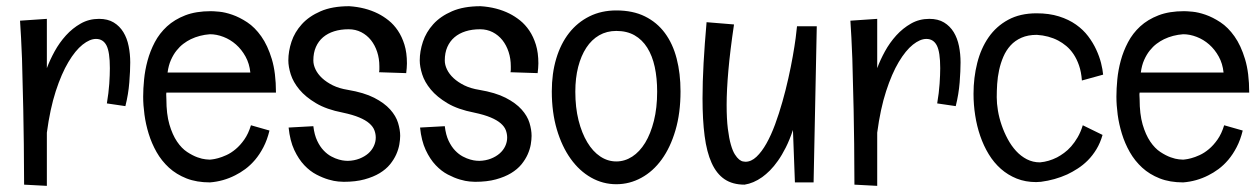

<svg xmlns="http://www.w3.org/2000/svg" viewBox="-20 -587 4083 622"><path d="M300.8 -525.9Q329.1 -525.9 348.4 -514.2Q367.7 -502.4 379.6 -482.9Q391.6 -463.4 396.7 -437.7Q401.9 -412.1 401.9 -384.8Q401.9 -357.9 398.9 -320.1Q396 -282.2 386.2 -243.2L326.2 -252Q332 -286.6 334 -315.7Q335.9 -344.7 335.9 -366.2Q335.9 -418.5 325 -439.7Q314 -460.9 291 -460.9Q271 -460.9 247.6 -442.4Q224.1 -423.8 201.7 -386.2Q179.2 -348.6 160.6 -291.5Q142.1 -234.4 131.8 -157.2V15.1L58.1 11.2Q57.6 -130.9 55.4 -231.7Q53.2 -332.5 51.3 -396.5Q48.3 -471.7 44.9 -520L131.8 -525.9V-366.2Q141.6 -392.6 157 -420.7Q172.4 -448.7 193.6 -472.2Q214.8 -495.6 241.5 -510.7Q268.1 -525.9 300.8 -525.9Z M519 -287.1Q518.1 -281.7 518.6 -276.6Q519 -271.5 519 -266.1Q519 -217.3 528.8 -183.8Q538.6 -150.4 553.5 -128.4Q568.4 -106.4 586.2 -94.7Q604 -83 619.6 -77.4Q635.3 -71.8 646.5 -70.8Q657.7 -69.8 660.2 -69.8Q659.7 -69.8 667 -70.6Q674.3 -71.3 686.3 -74.5Q698.2 -77.6 713.4 -84.5Q728.5 -91.3 743.4 -103.8Q758.3 -116.2 771.5 -135Q784.7 -153.8 793 -181.2L853 -164.1Q845.7 -133.8 833.5 -110.4Q821.3 -86.9 806.4 -69.3Q791.5 -51.8 774.7 -39.3Q757.8 -26.9 741.7 -19Q703.6 0.5 660.2 3.9Q617.2 3.9 584.2 -9Q551.3 -22 527.3 -43.9Q503.4 -65.9 487.3 -94.2Q471.2 -122.6 461.7 -153.6Q452.1 -184.6 448 -215.6Q443.8 -246.6 443.8 -273.9Q443.8 -299.3 446.8 -329.6Q449.7 -359.9 458 -390.6Q466.3 -421.4 481.4 -450.2Q496.6 -479 521 -501.5Q545.4 -523.9 580.3 -537.4Q615.2 -550.8 663.1 -550.8Q671.4 -550.8 690.2 -549.1Q709 -547.4 732.4 -539.3Q755.9 -531.2 780.8 -514.9Q805.7 -498.5 826.4 -469.2Q847.2 -439.9 860.6 -395.5Q874 -351.1 874 -287.1ZM660.2 -476.1Q626.5 -473.6 598.1 -460Q585.9 -454.1 574 -445.1Q562 -436 551.8 -423.1Q541.5 -410.2 533.7 -392.6Q525.9 -375 522.9 -352.1H791Q788.1 -380.9 775.4 -403.8Q762.7 -426.8 744.4 -442.9Q726.1 -459 703.9 -467.5Q681.6 -476.1 660.2 -476.1Z M1208 -353Q1209 -357.4 1209 -362.1Q1209 -366.7 1209 -372.1Q1209 -397 1201.9 -418.7Q1194.8 -440.4 1181.9 -456.8Q1168.9 -473.1 1150.4 -482.7Q1131.8 -492.2 1109.4 -492.2Q1083.5 -492.2 1062.5 -485.6Q1041.5 -479 1026.6 -466.3Q1011.7 -453.6 1003.4 -434.8Q995.1 -416 995.1 -391.1Q995.1 -377 1002.2 -362.1Q1009.3 -347.2 1023.4 -334Q1037.6 -320.8 1058.3 -310.5Q1079.1 -300.3 1106.9 -295.9Q1159.2 -287.1 1192.1 -270.3Q1225.1 -253.4 1243.9 -232.4Q1262.7 -211.4 1269.5 -189Q1276.4 -166.5 1276.4 -147Q1276.4 -134.8 1273.7 -119.1Q1271 -103.5 1263.7 -86.9Q1256.3 -70.3 1243.4 -54.4Q1230.5 -38.6 1210 -26.1Q1189.5 -13.7 1160.9 -5.9Q1132.3 2 1093.3 2Q1089.4 2 1075.9 1Q1062.5 0 1044.2 -5.4Q1025.9 -10.7 1005.1 -21.5Q984.4 -32.2 965.8 -51.8Q947.3 -71.3 933.3 -101.1Q919.4 -130.9 915 -173.8L995.1 -178.2Q998.5 -149.9 1007.6 -130.9Q1016.6 -111.8 1028.6 -99.4Q1040.5 -86.9 1053.5 -80.1Q1066.4 -73.2 1077.9 -70.1Q1089.4 -66.9 1097.4 -66.4Q1105.5 -65.9 1106.9 -65.9Q1127.4 -66.4 1144.3 -73Q1161.1 -79.6 1172.9 -89.8Q1184.6 -100.1 1190.9 -113.5Q1197.3 -127 1197.3 -141.1Q1197.3 -153.3 1192.9 -165Q1188.5 -176.8 1176.5 -187.3Q1164.6 -197.8 1143.8 -206.5Q1123 -215.3 1090.3 -222.2Q1037.6 -232.4 1003.7 -252.7Q969.7 -272.9 949.7 -297.1Q929.7 -321.3 921.9 -346.2Q914.1 -371.1 914.1 -391.1Q914.1 -420.9 924.3 -451.9Q934.6 -482.9 957.8 -508.5Q981 -534.2 1018.6 -550.5Q1056.2 -566.9 1111.3 -566.9Q1163.6 -563.5 1204.6 -543Q1222.2 -534.2 1239 -520.8Q1255.9 -507.3 1269 -487.8Q1282.2 -468.3 1290.3 -442.1Q1298.3 -416 1298.3 -381.8Q1298.3 -374.5 1297.6 -366.5Q1296.9 -358.4 1295.9 -350.1Z M1633.8 -353Q1634.8 -357.4 1634.8 -362.1Q1634.8 -366.7 1634.8 -372.1Q1634.8 -397 1627.7 -418.7Q1620.6 -440.4 1607.7 -456.8Q1594.7 -473.1 1576.2 -482.7Q1557.6 -492.2 1535.2 -492.2Q1509.3 -492.2 1488.3 -485.6Q1467.3 -479 1452.4 -466.3Q1437.5 -453.6 1429.2 -434.8Q1420.9 -416 1420.9 -391.1Q1420.9 -377 1428 -362.1Q1435.1 -347.2 1449.2 -334Q1463.4 -320.8 1484.1 -310.5Q1504.9 -300.3 1532.7 -295.9Q1585 -287.1 1617.9 -270.3Q1650.9 -253.4 1669.7 -232.4Q1688.5 -211.4 1695.3 -189Q1702.1 -166.5 1702.1 -147Q1702.1 -134.8 1699.5 -119.1Q1696.8 -103.5 1689.5 -86.9Q1682.1 -70.3 1669.2 -54.4Q1656.2 -38.6 1635.7 -26.1Q1615.2 -13.7 1586.7 -5.9Q1558.1 2 1519 2Q1515.1 2 1501.7 1Q1488.3 0 1470 -5.4Q1451.7 -10.7 1430.9 -21.5Q1410.2 -32.2 1391.6 -51.8Q1373 -71.3 1359.1 -101.1Q1345.2 -130.9 1340.8 -173.8L1420.9 -178.2Q1424.3 -149.9 1433.3 -130.9Q1442.4 -111.8 1454.3 -99.4Q1466.3 -86.9 1479.2 -80.1Q1492.2 -73.2 1503.7 -70.1Q1515.1 -66.9 1523.2 -66.4Q1531.2 -65.9 1532.7 -65.9Q1553.2 -66.4 1570.1 -73Q1586.9 -79.6 1598.6 -89.8Q1610.4 -100.1 1616.7 -113.5Q1623 -127 1623 -141.1Q1623 -153.3 1618.7 -165Q1614.3 -176.8 1602.3 -187.3Q1590.3 -197.8 1569.6 -206.5Q1548.8 -215.3 1516.1 -222.2Q1463.4 -232.4 1429.4 -252.7Q1395.5 -272.9 1375.5 -297.1Q1355.5 -321.3 1347.7 -346.2Q1339.8 -371.1 1339.8 -391.1Q1339.8 -420.9 1350.1 -451.9Q1360.4 -482.9 1383.5 -508.5Q1406.7 -534.2 1444.3 -550.5Q1481.9 -566.9 1537.1 -566.9Q1589.4 -563.5 1630.4 -543Q1647.9 -534.2 1664.8 -520.8Q1681.6 -507.3 1694.8 -487.8Q1708 -468.3 1716.1 -442.1Q1724.1 -416 1724.1 -381.8Q1724.1 -374.5 1723.4 -366.5Q1722.7 -358.4 1721.7 -350.1Z M2184.6 -291Q2184.6 -220.7 2168.2 -165Q2151.9 -109.4 2123.8 -70.6Q2095.7 -31.7 2057.6 -11Q2019.5 9.8 1976.6 9.8Q1933.1 9.8 1895 -11.7Q1856.9 -33.2 1828.6 -72.8Q1800.3 -112.3 1783.9 -167.7Q1767.6 -223.1 1767.6 -291Q1767.6 -349.1 1782 -397.2Q1796.4 -445.3 1823.5 -480Q1850.6 -514.6 1889.4 -533.9Q1928.2 -553.2 1976.6 -553.2Q2030.3 -553.2 2069.3 -533.9Q2108.4 -514.6 2134 -480Q2159.7 -445.3 2172.1 -397.2Q2184.6 -349.1 2184.6 -291ZM2108.9 -290Q2108.9 -334 2101.1 -370.1Q2093.3 -406.2 2076.9 -432.4Q2060.5 -458.5 2035.6 -472.7Q2010.7 -486.8 1976.6 -486.8Q1945.8 -486.8 1921.1 -472.7Q1896.5 -458.5 1879.4 -432.4Q1862.3 -406.2 1853 -370.1Q1843.8 -334 1843.8 -290Q1843.8 -238.8 1854.2 -197.3Q1864.7 -155.8 1882.6 -126Q1900.4 -96.2 1924.6 -80.1Q1948.7 -64 1976.6 -64Q2003.9 -64 2028.1 -79.6Q2052.2 -95.2 2070.1 -124.5Q2087.9 -153.8 2098.4 -195.6Q2108.9 -237.3 2108.9 -290Z M2626 -502 2615.7 3.9H2555.2L2548.8 -166Q2538.1 -133.8 2525.6 -109.1Q2513.2 -84.5 2500.2 -66.2Q2487.3 -47.9 2474.4 -34.9Q2461.4 -22 2449.2 -13.2Q2420.9 6.8 2392.1 11.2Q2353.5 11.2 2327.4 -6.3Q2301.3 -23.9 2285.4 -59.1Q2269.5 -94.2 2262.7 -146.5Q2255.9 -198.7 2255.9 -268.1Q2255.9 -321.3 2259.3 -382.6Q2262.7 -443.8 2269 -515.1L2357.9 -507.8Q2345.2 -422.4 2339.6 -358.4Q2334 -294.4 2334 -247.1Q2334 -201.7 2337.9 -170.2Q2341.8 -138.7 2347.7 -118.4Q2353.5 -98.1 2360.6 -86.9Q2367.7 -75.7 2374.5 -70.3Q2381.3 -64.9 2387 -64Q2392.6 -63 2395 -63Q2413.6 -63 2430.7 -79.1Q2447.8 -95.2 2462.9 -122.1Q2478 -148.9 2491 -184.1Q2503.9 -219.2 2514.6 -257.1Q2525.4 -294.9 2533.9 -333.3Q2542.5 -371.6 2548.3 -404.8Q2554.2 -438 2557.6 -463.6Q2561 -489.3 2562 -502Z M2990.7 -525.9Q3019 -525.9 3038.3 -514.2Q3057.6 -502.4 3069.6 -482.9Q3081.5 -463.4 3086.7 -437.7Q3091.8 -412.1 3091.8 -384.8Q3091.8 -357.9 3088.9 -320.1Q3085.9 -282.2 3076.2 -243.2L3016.1 -252Q3022 -286.6 3023.9 -315.7Q3025.9 -344.7 3025.9 -366.2Q3025.9 -418.5 3014.9 -439.7Q3003.9 -460.9 2981 -460.9Q2960.9 -460.9 2937.5 -442.4Q2914.1 -423.8 2891.6 -386.2Q2869.1 -348.6 2850.6 -291.5Q2832 -234.4 2821.8 -157.2V15.1L2748 11.2Q2747.6 -130.9 2745.4 -231.7Q2743.2 -332.5 2741.2 -396.5Q2738.3 -471.7 2734.9 -520L2821.8 -525.9V-366.2Q2831.5 -392.6 2846.9 -420.7Q2862.3 -448.7 2883.5 -472.2Q2904.8 -495.6 2931.4 -510.7Q2958 -525.9 2990.7 -525.9Z M3484.9 -326.2Q3482.9 -354 3475.6 -375Q3468.3 -396 3457.8 -411.6Q3447.3 -427.2 3434.3 -438Q3421.4 -448.7 3408.2 -455.6Q3377.4 -471.7 3338.9 -474.1Q3310.1 -474.1 3289.1 -464.8Q3268.1 -455.6 3253.7 -439.7Q3239.3 -423.8 3230.5 -403.3Q3221.7 -382.8 3216.8 -360.4Q3211.9 -337.9 3210.4 -314.9Q3209 -292 3209 -272Q3209 -252 3212.9 -228.5Q3216.8 -205.1 3224.9 -181.6Q3232.9 -158.2 3244.6 -136.5Q3256.3 -114.7 3271.7 -97.9Q3287.1 -81.1 3306.6 -71Q3326.2 -61 3349.1 -61Q3377.4 -63.5 3404.3 -77.1Q3415.5 -83 3427.2 -91.6Q3439 -100.1 3450.2 -112.8Q3461.4 -125.5 3471.2 -142.3Q3481 -159.2 3487.8 -181.2L3551.8 -149.9Q3544.4 -124 3532 -103.5Q3519.5 -83 3504.2 -67.6Q3488.8 -52.2 3471.4 -41Q3454.1 -29.8 3437.5 -22Q3397.5 -3.9 3352.1 2Q3348.1 2 3344.5 2.4Q3340.8 2.9 3336.9 2.9Q3302.2 2.9 3273.7 -8.5Q3245.1 -20 3222.4 -40Q3199.7 -60.1 3183.1 -87.4Q3166.5 -114.7 3155.5 -146.7Q3144.5 -178.7 3139.2 -213.4Q3133.8 -248 3133.8 -283.2Q3133.8 -335.4 3145.8 -382.8Q3157.7 -430.2 3182.6 -466.1Q3207.5 -502 3246.1 -522.9Q3284.7 -543.9 3337.9 -543.9Q3378.9 -543.9 3410.6 -533.9Q3442.4 -523.9 3465.8 -507.3Q3489.3 -490.7 3505.1 -469.7Q3521 -448.7 3531.2 -426.5Q3541.5 -404.3 3546.9 -383.1Q3552.2 -361.8 3553.7 -345.2Z M3671.9 -287.1Q3670.9 -281.7 3671.4 -276.6Q3671.9 -271.5 3671.9 -266.1Q3671.9 -217.3 3681.6 -183.8Q3691.4 -150.4 3706.3 -128.4Q3721.2 -106.4 3739 -94.7Q3756.8 -83 3772.5 -77.4Q3788.1 -71.8 3799.3 -70.8Q3810.5 -69.8 3813 -69.8Q3812.5 -69.8 3819.8 -70.6Q3827.1 -71.3 3839.1 -74.5Q3851.1 -77.6 3866.2 -84.5Q3881.3 -91.3 3896.2 -103.8Q3911.1 -116.2 3924.3 -135Q3937.5 -153.8 3945.8 -181.2L4005.9 -164.1Q3998.5 -133.8 3986.3 -110.4Q3974.1 -86.9 3959.2 -69.3Q3944.3 -51.8 3927.5 -39.3Q3910.6 -26.9 3894.5 -19Q3856.4 0.5 3813 3.9Q3770 3.9 3737.1 -9Q3704.1 -22 3680.2 -43.9Q3656.2 -65.9 3640.1 -94.2Q3624 -122.6 3614.5 -153.6Q3605 -184.6 3600.8 -215.6Q3596.7 -246.6 3596.7 -273.9Q3596.7 -299.3 3599.6 -329.6Q3602.5 -359.9 3610.8 -390.6Q3619.1 -421.4 3634.3 -450.2Q3649.4 -479 3673.8 -501.5Q3698.2 -523.9 3733.2 -537.4Q3768.1 -550.8 3815.9 -550.8Q3824.2 -550.8 3843 -549.1Q3861.8 -547.4 3885.3 -539.3Q3908.7 -531.2 3933.6 -514.9Q3958.5 -498.5 3979.2 -469.2Q4000 -439.9 4013.4 -395.5Q4026.9 -351.1 4026.9 -287.1ZM3813 -476.1Q3779.3 -473.6 3751 -460Q3738.8 -454.1 3726.8 -445.1Q3714.8 -436 3704.6 -423.1Q3694.3 -410.2 3686.5 -392.6Q3678.7 -375 3675.8 -352.1H3943.8Q3940.9 -380.9 3928.2 -403.8Q3915.5 -426.8 3897.2 -442.9Q3878.9 -459 3856.7 -467.5Q3834.5 -476.1 3813 -476.1Z"/></svg>

Font: Englebert
Style: Regular
Weight: 400
Designer: Astigmatic (AOETI)
Foundry: Astigmatic (AOETI)
Version: Version 1.000